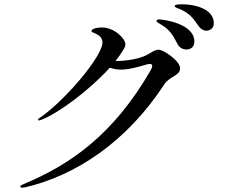

<svg xmlns="http://www.w3.org/2000/svg" viewBox="-20 -865 1040 888"><path d="M828 -845C809 -845 788 -845 788 -837C788 -830 801 -828 819 -820C856 -802 872 -783 896 -748C906 -732 921 -723 934 -723C949 -723 969 -733 969 -757C969 -827 874 -845 828 -845ZM718 -775C710 -775 704 -774 704 -768C704 -762 715 -758 727 -750C765 -728 782 -699 800 -663C810 -643 828 -636 842 -636C860 -636 879 -646 879 -673C879 -756 735 -775 718 -775ZM714 -635C698 -635 686 -626 663 -613C631 -594 568 -583 522 -583H514C528 -600 540 -617 550 -634C556 -644 560 -652 560 -660C560 -687 508 -738 452 -738C438 -738 424 -736 414 -732C408 -729 403 -726 403 -722C403 -719 406 -716 414 -713C438 -704 454 -690 454 -669C454 -604 282 -403 171 -325C160 -318 156 -315 156 -311C156 -309 158 -308 160 -308C163 -308 168 -310 174 -312C250 -342 392 -446 488 -552C505 -546 522 -543 539 -543C574 -543 612 -553 659 -567C667 -569 669 -569 673 -569C680 -569 684 -567 684 -560C684 -556 683 -551 678 -542C505 -241 304 -103 88 -13C78 -9 74 -6 74 -3C74 1 76 3 83 3C86 3 88 3 94 2C335 -54 568 -212 740 -475C764 -512 813 -515 813 -549C813 -583 737 -635 714 -635Z"/></svg>

Font: Shippori Mincho OTF Medium
Style: Regular
Weight: 500
Designer: FONTDASU
Foundry: FONTDASU / Google Inc. / but / Adobe
Version: Version 3.300;hotconv 1.0.109;makeotfexe 2.5.65596